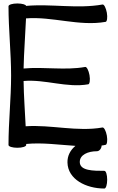

<svg xmlns="http://www.w3.org/2000/svg" viewBox="-20 -836 678 1107"><path d="M29 -800C29 -667 44 -533 44 -400C44 -267 29 -133 29 0C29 9 52 16 80 16C108 16 131 9 131 0C131 -2 131 -4 131 -6C225 -15 320 -1 415 5C386 29 368 62 369 101C371 198 476 251 582 251C591 251 598 228 598 200C598 172 591 149 582 149C518 149 441 149 440 99C439 56 488 36 538 36C553 36 565 21 566 3C574 2 581 1 589 -1C597 -2 601 -26 596 -54C591 -81 580 -102 571 -101C425 -75 275 -118 128 -108C124 -195 117 -282 116 -369C240 -380 365 -328 489 -350C497 -351 501 -375 496 -403C491 -430 480 -452 471 -450C354 -429 234 -452 116 -441C118 -537 126 -634 130 -730C282 -742 436 -683 589 -710C597 -711 601 -735 596 -763C591 -790 580 -812 571 -810C426 -784 277 -815 130 -802C131 -809 108 -816 80 -816C52 -816 29 -809 29 -800Z"/></svg>

Font: Nupuram Medium
Style: Regular
Weight: 500
Designer: Santhosh Thottingal (santhosh.thottingal@gmail.com)
Foundry: SMC
Version: Version 1.000